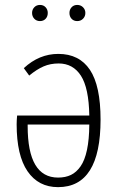

<svg xmlns="http://www.w3.org/2000/svg" viewBox="-20 -752 483 783"><path d="M110.8 -699.2Q110.8 -712.9 119.9 -722.4Q128.9 -731.9 143.1 -731.9Q157.2 -731.9 166 -722.4Q174.8 -712.9 174.8 -699.2Q174.8 -684.6 166 -675.3Q157.2 -666 143.1 -666Q128.9 -666 119.9 -675.5Q110.8 -685.1 110.8 -699.2ZM263.2 -699.2Q263.2 -712.9 272 -722.4Q280.8 -731.9 294.9 -731.9Q309.1 -731.9 318.6 -722.4Q328.1 -712.9 328.1 -699.2Q328.1 -685.1 318.6 -675.5Q309.1 -666 294.9 -666Q280.8 -666 272 -675.3Q263.2 -684.6 263.2 -699.2ZM217.8 -532.2Q303.2 -532.2 346.7 -467.3Q390.1 -402.3 390.1 -264.2Q390.1 11.2 216.8 11.2Q136.7 11.2 92.3 -53.5Q47.9 -118.2 47.9 -245.1Q47.9 -261.2 49.8 -280.8H344.2Q342.3 -393.1 310.1 -443.1Q277.8 -493.2 219.2 -493.2Q185.5 -493.2 157.7 -481.2Q129.9 -469.2 99.1 -443.8L77.1 -474.1Q139.6 -532.2 217.8 -532.2ZM216.8 -27.8Q247.1 -27.8 269.3 -38.6Q291.5 -49.3 308.6 -73.7Q325.7 -98.1 334.7 -140.6Q343.8 -183.1 344.2 -244.1H92.8V-237.8Q92.8 -27.8 216.8 -27.8Z"/></svg>

Font: Fira Sans Compressed ExtraLight
Style: Regular
Weight: 250
Width: 1
Designer: Carrois Corporate & Edenspiekermann AG
Foundry: Carrois Corporate GbR & Edenspiekermann AG
Version: Version 4.203;PS 004.203;hotconv 1.0.88;makeotf.lib2.5.64775